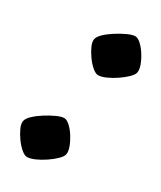

<svg xmlns="http://www.w3.org/2000/svg" viewBox="-140 -566 520 619"><g transform="rotate(30 120.0 -256.0)"><path d="M68 0.5Q59 0.5 46.5 -10Q34 -20.5 22.5 -36.5Q11 -52.5 4 -68.2Q-3 -84 -0.5 -94.5Q1.5 -104.5 14.8 -117Q28 -129.5 46.2 -141Q64.5 -152.5 82 -160.5Q99.5 -168.5 110 -168.5Q119.5 -168.5 131.5 -157.5Q143.5 -146.5 153.8 -130.2Q164 -114 170 -97.5Q176 -81 173.5 -70Q172 -61.5 159.8 -49.5Q147.5 -37.5 130.5 -26Q113.5 -14.5 96.5 -7Q79.5 0.5 68 0.5ZM134.5 -342.5Q125.5 -342.5 113 -353Q100.5 -363.5 89 -379.5Q77.5 -395.5 70.5 -411.2Q63.5 -427 66 -437.5Q68 -447.5 81.2 -460Q94.5 -472.5 112.8 -484Q131 -495.5 148.5 -503.5Q166 -511.5 176.5 -511.5Q186 -511.5 198 -500.5Q210 -489.5 220.2 -473.2Q230.5 -457 236.5 -440.5Q242.5 -424 240 -413Q238.5 -404.5 226.2 -392.5Q214 -380.5 197 -369Q180 -357.5 163 -350Q146 -342.5 134.5 -342.5Z"/></g></svg>

Font: Texturina Medium
Style: Italic
Weight: 500
Italic angle: -11°
Designer: Guillermo Torres Carreño
Foundry: Omnibus-Type
Version: Version 1.002